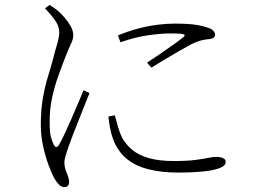

<svg xmlns="http://www.w3.org/2000/svg" viewBox="-20 -742 1040 781"><path d="M241 19Q230 19 220 9Q210 -1 202 -15Q191 -34 178 -69Q165 -104 155.5 -147Q146 -190 146 -232Q146 -298 155 -346.5Q164 -395 175.5 -432Q187 -469 195 -499Q204 -535 212 -561Q220 -587 221 -608Q222 -632 206.5 -655.5Q191 -679 163 -708L182 -722Q193 -715 202 -708.5Q211 -702 221 -693Q230 -685 243.5 -669.5Q257 -654 267.5 -635.5Q278 -617 278 -598Q278 -583 268.5 -563.5Q259 -544 240 -495Q230 -469 216.5 -431.5Q203 -394 192.5 -347.5Q182 -301 182 -248Q182 -202 187.5 -183Q193 -164 199 -153Q204 -144 209 -144Q214 -144 220 -153Q228 -166 241.5 -194.5Q255 -223 270 -257.5Q285 -292 298.5 -324Q312 -356 320 -375L344 -363Q336 -344 324 -313.5Q312 -283 299 -250.5Q286 -218 275.5 -190.5Q265 -163 260 -149Q253 -129 247.5 -111.5Q242 -94 242 -80Q242 -60 251.5 -38.5Q261 -17 261 -1Q261 19 241 19ZM706 -40Q635 -40 581.5 -54Q528 -68 493 -98Q458 -128 440 -176Q432 -199 427.5 -222.5Q423 -246 421 -268L447 -273Q452 -254 459.5 -227.5Q467 -201 477 -181Q493 -153 518.5 -132Q544 -111 585 -99Q626 -87 687 -87Q742 -87 775.5 -91.5Q809 -96 828 -100Q847 -104 860 -104Q870 -104 878.5 -102Q887 -100 892.5 -95.5Q898 -91 898 -83Q898 -67 871.5 -57.5Q845 -48 801.5 -44Q758 -40 706 -40ZM578 -487Q601 -502 631 -522.5Q661 -543 687.5 -562Q714 -581 725 -590Q732 -596 731 -599.5Q730 -603 717 -604.5Q704 -606 672 -606Q638 -606 585.5 -599Q533 -592 470 -570L460 -598Q501 -615 540.5 -625.5Q580 -636 618 -641Q656 -646 690 -646Q743 -646 774 -641.5Q805 -637 829 -628Q842 -624 848.5 -616Q855 -608 855 -600Q855 -595 850.5 -590Q846 -585 832 -583Q816 -582 799.5 -578Q783 -574 760 -563Q739 -552 709.5 -535Q680 -518 650 -500Q620 -482 596 -467Z"/></svg>

Font: Noto Serif HK ExtraLight ExtraLight
Style: Regular
Weight: 250
Version: Version 2.003-H1;hotconv 1.1.1;makeotfexe 2.6.0